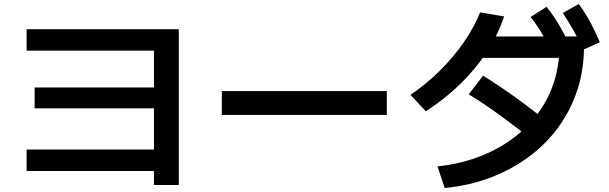

<svg xmlns="http://www.w3.org/2000/svg" viewBox="-20 -875 3040 959"><path d="M749 49V-21H113V-128H749V-334H153V-438H749V-622H113V-729H873V49Z M1088 -301V-420H1912V-301Z M2165 -44Q2273 -55 2367 -90Q2461 -125 2536 -179.5Q2611 -234 2664.5 -305.5Q2718 -377 2746 -462Q2774 -547 2774 -643L2825 -586H2344V-693H2897V-643Q2897 -529 2864.5 -428Q2832 -327 2771 -242.5Q2710 -158 2624.5 -94Q2539 -30 2432.5 11Q2326 52 2201 64ZM2030 -401Q2108 -454 2176 -521Q2244 -588 2296 -663Q2348 -738 2378 -813L2498 -793Q2467 -700 2411.5 -615.5Q2356 -531 2280 -456.5Q2204 -382 2107 -319ZM2656 -162Q2567 -234 2484 -294.5Q2401 -355 2321 -404L2393 -497Q2484 -440 2568 -379Q2652 -318 2728 -254ZM2739 -610Q2712 -665 2687 -707.5Q2662 -750 2630 -790L2710 -841Q2744 -798 2771 -753Q2798 -708 2823 -655ZM2892 -626Q2868 -682 2843.5 -725Q2819 -768 2791 -810L2871 -855Q2903 -811 2928 -765Q2953 -719 2976 -664Z"/></svg>

Font: M PLUS 2 SemiBold
Style: Regular
Weight: 600
Designer: Coji Morishita
Foundry: UNDERFOREST DESIGN
Version: Version 1.001